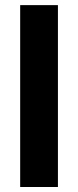

<svg xmlns="http://www.w3.org/2000/svg" viewBox="-20 -748 312 768"><path d="M211.7 -727.5V0H60.7V-727.5Z"/></svg>

Font: Inter V
Style: 
Weight: 400
Designer: Rasmus Andersson
Foundry: rsms
Version: Version 4.000;git-a3f224843